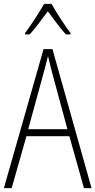

<svg xmlns="http://www.w3.org/2000/svg" viewBox="-20 -1061 491 988"><path d="M245 -1041H207C183 -998 137 -928 109 -891V-884H133C162 -916 199 -966 226 -1003C254 -965 289 -917 319 -884H343V-891C320 -920 270 -996 245 -1041ZM412 -93H451L250 -808H204L0 -93H40L116 -360H337ZM249 -684 327 -396H125L204 -684C212 -716 220 -742 227 -772C234 -742 242 -714 249 -684Z"/></svg>

Font: Noto Sans Kannada UI Condensed ExtraLight
Style: Regular
Weight: 200
Width: 3
Designer: Jelle Bosma - Monotype Design Team
Foundry: Monotype Imaging Inc.
Version: Version 2.005